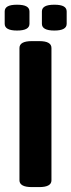

<svg xmlns="http://www.w3.org/2000/svg" viewBox="-27 -783 300 806"><path d="M0 0ZM54.7 -25.9V-581.5Q54.7 -610.4 106.9 -610.4H137.2Q164.1 -610.4 176.5 -603Q189 -595.7 189 -581.5V-25.9Q189 2.4 137.2 2.4H106.9Q80.6 2.4 67.6 -4.9Q54.7 -12.2 54.7 -25.9ZM-7.3 -683.1V-734.9Q-7.3 -749 5.1 -756.1Q17.6 -763.2 44.4 -763.2Q71.3 -763.2 84 -756.1Q96.7 -749 96.7 -734.9V-683.1Q96.7 -654.8 44.4 -654.8Q-7.3 -654.8 -7.3 -683.1ZM148.9 -683.1V-734.9Q148.9 -749 161.6 -756.1Q174.3 -763.2 201.2 -763.2Q228 -763.2 240.5 -756.1Q252.9 -749 252.9 -734.9V-683.1Q252.9 -654.8 201.2 -654.8Q148.9 -654.8 148.9 -683.1Z"/></svg>

Font: Jaldi
Style: Bold
Weight: 400
Designer: Pablo Cosgaya and Nicolas Silva
Foundry: Omnibus-Type
Version: Version 1.007